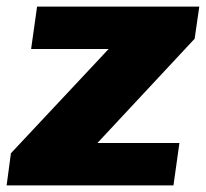

<svg xmlns="http://www.w3.org/2000/svg" viewBox="-26 -560 622 580"><path d="M7 -97 364 -478 372 -412H68L86 -540H576L562 -443L203 -58L196 -128H516L498 0H-6Z"/></svg>

Font: Pathway Extreme SemiCondensed ExtraBold
Style: Italic
Weight: 800
Width: 4
Italic angle: -8°
Version: Version 1.001;gftools[0.9.26]